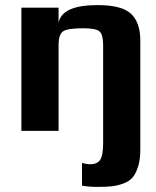

<svg xmlns="http://www.w3.org/2000/svg" viewBox="-20 -514 613 754"><path d="M385 47C385 79.7 381.2 101.8 373.5 113.5C365.8 125.2 352.7 131 334 131C324.7 131 314 129.3 302 126V215C318.7 218.3 339 220 363 220C385.7 220 404.5 219.2 419.5 217.5C434.5 215.8 449.7 212.2 465 206.5C480.3 200.8 492.3 192.8 501 182.5C509.7 172.2 516.8 157.8 522.5 139.5C528.2 121.2 531 98.7 531 72V-355C531 -401.7 519 -436.5 495 -459.5C471 -482.5 427 -494 363 -494C270.3 -494 219.3 -471 210 -425V-484H64V0H210V-337C210 -364.3 215.7 -382.2 227 -390.5C238.3 -398.8 265 -403 307 -403C341 -403 362.5 -398.7 371.5 -390C380.5 -381.3 385 -363.7 385 -337Z"/></svg>

Font: Play
Style: Bold
Weight: 700
Designer: Jonas Hecksher
Foundry: Jonas Hecksher, Playtypeª, e-types AS
Version: Version 1.002